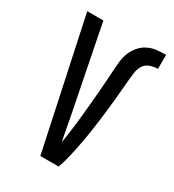

<svg xmlns="http://www.w3.org/2000/svg" viewBox="-180 -846 859 948"><g transform="rotate(30 250.0 -371.5)"><path d="M198 0 41 -735H133L230 -245Q236 -212 242.5 -178.5Q249 -145 255 -112Q260 -138 263.5 -164.5Q267 -191 270.5 -218Q274 -245 276.5 -271.5Q279 -298 281.5 -324.5Q284 -351 286.5 -378Q289 -405 291 -431.5Q293 -458 295 -485Q297 -512 298.5 -538.5Q300 -565 302.5 -592Q305 -619 314 -644Q323 -669 340.5 -690.5Q358 -712 382 -724.5Q406 -737 432.5 -740Q459 -743 486 -743V-663Q463 -663 441 -655Q419 -647 407.5 -627.5Q396 -608 393 -585Q390 -562 388 -539Q386 -516 384 -493.5Q382 -471 380 -448.5Q378 -426 375.5 -403Q373 -380 370.5 -357.5Q368 -335 365 -312.5Q362 -290 359 -267Q356 -244 352.5 -221.5Q349 -199 345 -176.5Q341 -154 336.5 -132Q332 -110 327 -87.5Q322 -65 316 -43Q310 -21 302 0Z"/></g></svg>

Font: Iosevka SS10 Medium
Style: Regular
Weight: 500
Monospace: yes
Designer: Belleve Invis
Foundry: Belleve Invis
Version: Version 28.0.6; ttfautohint (v1.8.4)